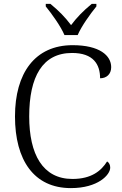

<svg xmlns="http://www.w3.org/2000/svg" viewBox="-20 -956 625 986"><path d="M311 -776H379C398 -821 444 -885 475 -923V-936H451C407 -900 375 -867 345 -827C315 -867 283 -900 239 -936H215V-923C246 -885 292 -821 311 -776ZM344 10C483 10 546 -58 546 -95C546 -110 540 -121 530 -127C500 -79 450 -37 352 -37C199 -37 130 -164 130 -358C130 -562 198 -684 350 -684C460 -684 494 -625 494 -554C527 -554 551 -575 551 -611C551 -671 491 -724 353 -724C159 -724 57 -580 57 -358C57 -134 154 10 344 10Z"/></svg>

Font: Noto Serif Tamil Light
Style: Italic
Weight: 300
Italic angle: -12°
Designer: Indian Type Foundry, Tom Grace, and the Monotype Design Team
Foundry: Monotype Imaging Inc.
Version: Version 2.003